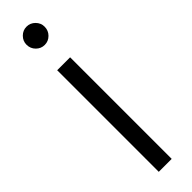

<svg xmlns="http://www.w3.org/2000/svg" viewBox="-263 -743 735 735"><g transform="rotate(-45 104.0 -375.5)"><path d="M55 -702Q55 -722 69.5 -736.5Q84 -751 104 -751Q124 -751 138.5 -736.5Q153 -722 153 -702Q153 -681 138.5 -666.5Q124 -652 104 -652Q84 -652 69.5 -666.5Q55 -681 55 -702ZM69 -550H139V0H69Z"/></g></svg>

Font: Oakes Grotesk Light
Style: Regular
Weight: 300
Designer: Samuel Oakes
Foundry: Samuel Oakes
Version: Version 1.000;PS 001.000;hotconv 1.0.88;makeotf.lib2.5.64775